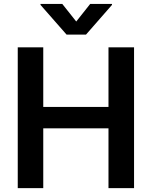

<svg xmlns="http://www.w3.org/2000/svg" viewBox="-20 -972 784 992"><path d="M301.8 -951.7H189.3V-946.7L323.9 -793.3H424.4L558.6 -946.7V-951.7H446L373.9 -860.8ZM71.7 0H203.5V-308.9H540.5V0H672.6V-727.3H540.5V-419.4H203.5V-727.3H71.7Z"/></svg>

Font: TID UI Semi Bold
Style: Regular
Weight: 600
Designer: The TID Project Authors
Foundry: Bakken & Bæck
Version: Version 1.001;hotconv 1.0.109;makeotfexe 2.5.65596